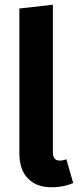

<svg xmlns="http://www.w3.org/2000/svg" viewBox="-20 -777 338 813"><path d="M199 16Q134 16 98 -21.5Q62 -59 62 -128V-741L204 -757V-132Q204 -97 233 -97Q249 -97 261 -103L290 -2Q249 16 199 16Z"/></svg>

Font: FiraGO SemiBold
Style: Regular
Weight: 600
Designer: bBox Type
Foundry: bBox Type GmbH
Version: Version 1.001;PS 001.001;hotconv 1.0.88;makeotf.lib2.5.64775